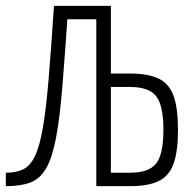

<svg xmlns="http://www.w3.org/2000/svg" viewBox="-20 -638 640 658"><path d="M310 0V-572H186V-618H360V0ZM310 0V-618H360V-15L329 -46H425Q490 -46 515 -77.5Q540 -109 540 -193Q540 -277 515 -308.5Q490 -340 425 -340H338V-386H425Q488 -386 524 -368.5Q560 -351 575 -309Q590 -267 590 -193Q590 -120 575 -77.5Q560 -35 524 -17.5Q488 0 425 0ZM0 0V-46Q36 -46 60 -58Q84 -70 100 -103.5Q116 -137 127 -200.5Q138 -264 146.5 -366Q155 -468 165 -618H214Q203 -455 194 -344.5Q185 -234 172 -165.5Q159 -97 138 -61Q117 -25 84 -12.5Q51 0 0 0Z"/></svg>

Font: Victor Mono Thin
Style: Regular
Weight: 100
Monospace: yes
Designer: Rune Bjørnerås
Version: Version 1.561;gftools[0.9.30]